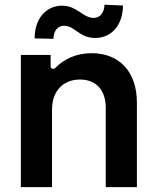

<svg xmlns="http://www.w3.org/2000/svg" viewBox="-20 -772 650 792"><path d="M200.6 -611.9C200.6 -644.2 218.4 -665.8 243.6 -665.8C290.5 -665.8 305 -615.1 373.9 -615.4C437.1 -615.8 486.5 -664.8 487.2 -749.3L410.9 -752.5C410.5 -720.9 393.5 -698.2 366.5 -698.2C322.1 -697.8 297.9 -748.6 236.2 -748.6C172.6 -748.6 122.9 -698.2 122.9 -613.6ZM194.6 -319.6C194.6 -398.4 242.2 -443.9 310 -443.9C376.4 -443.9 416.2 -400.2 416.2 -327.4V0H544.7V-347.3C545.1 -478 470.5 -552.6 358 -552.6C293 -552.6 242.2 -527 208.8 -492.2C201.3 -484.4 188.9 -487.9 188.9 -498.6V-545.5H66.1V0H194.6Z"/></svg>

Font: RA Gorm Semi Bold
Style: Regular
Weight: 600
Designer: Rasmus Andersson
Foundry: rsms
Version: Version 3.000;hotconv 1.0.109;makeotfexe 2.5.65596